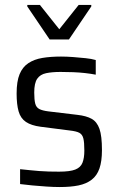

<svg xmlns="http://www.w3.org/2000/svg" viewBox="-20 -746 478 774"><path d="M221 8Q196 8 167 6Q138 4 110.5 1.5Q83 -1 61 -4V-64Q81 -62 100 -60Q119 -58 138.5 -56.5Q158 -55 177.5 -54.5Q197 -54 218 -54Q262 -54 283.5 -62.5Q305 -71 312.5 -90Q320 -109 320 -139Q320 -172 316 -188Q312 -204 300 -210.5Q288 -217 261 -220L144 -235Q106 -240 84.5 -254.5Q63 -269 55 -297Q47 -325 47 -369Q47 -418 59 -447Q71 -476 94.5 -491.5Q118 -507 151 -512.5Q184 -518 226 -518Q249 -518 275 -516Q301 -514 325 -511.5Q349 -509 366 -504V-445Q345 -449 322.5 -451.5Q300 -454 275.5 -455Q251 -456 224 -456Q190 -456 166 -451Q142 -446 130 -428.5Q118 -411 118 -373Q118 -344 122 -328.5Q126 -313 138.5 -306.5Q151 -300 175 -297L292 -283Q328 -279 349.5 -267Q371 -255 381 -226.5Q391 -198 391 -141Q391 -96 381 -67Q371 -38 349.5 -21.5Q328 -5 296.5 1.5Q265 8 221 8ZM180 -587 90 -720V-726H141L219 -628L297 -726H348V-720L258 -587Z"/></svg>

Font: Saira SemiCondensed
Style: Regular
Weight: 400
Width: 4
Designer: Hector Gatti with collaboration of the Omnibus-Type team
Foundry: Omnibus-Type
Version: Version 1.101